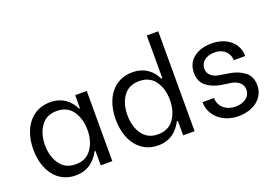

<svg xmlns="http://www.w3.org/2000/svg" viewBox="-103 -1049 1938 1355"><g transform="rotate(-20 866.0 -371.5)"><path d="M268 7C360 7 417 -45 449 -108H456V0H543V-527H456V-429H449C420 -490 364 -541 271 -541C130 -541 47 -424 47 -267C47 -111 128 7 268 7ZM295 -67C242 -67 203 -86 176 -125C149 -163 135 -211 135 -268C135 -325 149 -372 176 -410C203 -448 242 -467 295 -467C346 -467 386 -448 413 -410C440 -371 454 -324 454 -267C454 -210 440 -163 413 -125C386 -86 346 -67 295 -67Z M887 7C979 7 1035 -44 1067 -108H1075V0H1161V-750H1075V-429H1067C1039 -489 982 -541 889 -541C747 -541 666 -425 666 -267C666 -111 747 7 887 7ZM913 -67C861 -67 822 -86 795 -124C768 -162 754 -210 754 -267C754 -324 767 -371 794 -409C821 -447 860 -466 913 -466C965 -466 1005 -447 1032 -409C1059 -371 1073 -324 1073 -267C1073 -210 1059 -163 1032 -125C1005 -86 965 -67 913 -67Z M1491 7C1604 7 1688 -57 1688 -153C1688 -198 1673 -232 1643 -255C1613 -278 1576 -293 1532 -300L1457 -312C1410 -320 1376 -348 1376 -389C1376 -440 1418 -474 1482 -474C1562 -474 1592 -417 1592 -378V-376H1678V-380C1678 -465 1606 -541 1484 -541C1429 -541 1385 -528 1350 -501C1315 -474 1297 -436 1297 -387C1297 -343 1312 -310 1341 -287C1370 -264 1407 -249 1450 -242L1519 -232C1568 -224 1605 -197 1605 -152C1605 -97 1558 -64 1494 -64C1413 -64 1370 -118 1370 -169V-173H1284V-168C1284 -81 1362 7 1491 7Z"/></g></svg>

Font: Be Vietnam
Style: Regular
Weight: 400
Designer: Gabriel Lam
Foundry: TypeRant
Version: Version 4.000